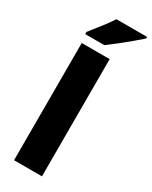

<svg xmlns="http://www.w3.org/2000/svg" viewBox="-246 -1025 854 1078"><g transform="rotate(30 180.5 -486.5)"><path d="M241 0H60V-760H241ZM361 -963Q341 -945 307.5 -917Q274 -889 238 -860.5Q202 -832 176 -813H52V-827Q77 -859 109 -899.5Q141 -940 162 -973H361Z"/></g></svg>

Font: Noto Sans Gurmukhi SemiCondensed Black
Style: Regular
Weight: 900
Width: 4
Designer: Jelle Bosma - Monotype Design Team
Foundry: Monotype Imaging Inc.
Version: Version 2.004; ttfautohint (v1.8.4.7-5d5b)